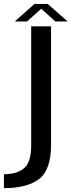

<svg xmlns="http://www.w3.org/2000/svg" viewBox="-85 -727 364 976"><path d="M-65 229.5Q52.5 229.5 113.5 183Q174.5 136.5 174.5 9V-593H73.5V13Q73.5 97 37.5 127.8Q1.5 158.5 -65 158.5ZM-10 -618H52.5L124.5 -682.5L196.5 -618H258.5L157.5 -707H90.5Z"/></svg>

Font: Anybody Thin
Style: Regular
Weight: 400
Version: Version 1.113;gftools[0.9.25]